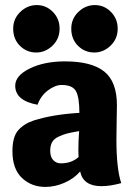

<svg xmlns="http://www.w3.org/2000/svg" viewBox="-20 -727 534 757"><path d="M128 -314Q40 -330 40 -389Q40 -429 97.5 -457Q155 -485 236 -485Q341 -485 391 -445Q441 -405 441 -312Q441 -304 440 -253Q439 -202 439 -177Q439 -62 458 -5Q414 7 380 7Q308 7 296 -51Q272 -23 234.5 -6.5Q197 10 159 10Q104 10 66.5 -25.5Q29 -61 29 -131Q29 -187 51.5 -213Q74 -239 113 -252Q189 -276 293 -282Q293 -343 279.5 -367.5Q266 -392 223 -392Q198 -392 169.5 -371Q141 -350 128 -314ZM292 -210Q262 -205 246 -201Q230 -197 211.5 -188.5Q193 -180 185.5 -166.5Q178 -153 178 -133Q178 -108 190 -95.5Q202 -83 220 -83Q262 -83 290 -108Q289 -117 289 -138Q289 -174 292 -210ZM352 -520Q314 -520 287.5 -546.5Q261 -573 261 -614Q261 -653 289 -680Q317 -707 354 -707Q391 -707 417.5 -680Q444 -653 444 -614Q444 -574 416 -547Q388 -520 352 -520ZM123 -520Q85 -520 58.5 -546.5Q32 -573 32 -614Q32 -653 60 -680Q88 -707 125 -707Q162 -707 188.5 -680Q215 -653 215 -614Q215 -574 187 -547Q159 -520 123 -520Z"/></svg>

Font: Overlock Black
Style: Regular
Weight: 900
Designer: Dario Muhafara
Foundry: Dario Manuel Muhafara
Version: Version 1.002